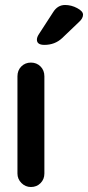

<svg xmlns="http://www.w3.org/2000/svg" viewBox="-20 -750 353 770"><path d="M158 -444V-54Q158 -31 142.5 -15.5Q127 0 104 0Q82 0 66 -16Q50 -32 50 -54V-444Q50 -468 65.5 -483.5Q81 -499 104 -499Q127 -499 142.5 -483.5Q158 -468 158 -444ZM158 -570Q128 -570 128 -591Q128 -601 136 -613L193 -701Q211 -730 241 -730Q266 -730 289.5 -717.5Q313 -705 313 -691Q313 -676 296 -661L229 -597Q200 -570 158 -570Z"/></svg>

Font: Quicksand
Style: Bold
Weight: 700
Designer: Andrew Paglinawan
Foundry: Andrew Paglinawan
Version: 1.002